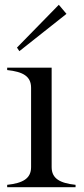

<svg xmlns="http://www.w3.org/2000/svg" viewBox="-20 -783 350 803"><path d="M10 -10V0H296V-10C231 -17 196 -36 196 -84V-500H10V-490C76 -483 110 -464 110 -416V-84C110 -36 75 -17 10 -10ZM258 -725 226 -763 51 -584 61 -569Z"/></svg>

Font: Sprat Condesed
Style: Regular
Weight: 400
Width: 3
Designer: Ethan Nakache
Foundry: Collletttivo
Version: Version 2.000;Glyphs 3.2 (3217)